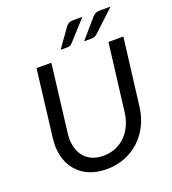

<svg xmlns="http://www.w3.org/2000/svg" viewBox="-148 -930 937 1047"><g transform="rotate(-20 321.0 -406.0)"><path d="M65.4 0ZM300.3 -67.4Q339.4 -67.4 371.8 -81.1Q404.3 -94.7 428.7 -119.1Q453.1 -143.6 468.5 -177.2Q483.9 -210.9 488.8 -251L537.1 -641.6H623.5L575.2 -251Q568.4 -195.8 545.2 -148.4Q522 -101.1 485.1 -66.4Q448.2 -31.7 399.2 -12.2Q350.1 7.3 291.5 7.3Q233.4 7.3 189.5 -12.2Q145.5 -31.7 117.2 -66.4Q88.9 -101.1 77.1 -148.4Q65.4 -195.8 72.3 -251L119.6 -641.6H205.6L158.2 -251.5Q152.8 -211.4 159.9 -177.7Q167 -144 185.1 -119.4Q203.1 -94.7 232.2 -81.1Q261.2 -67.4 300.3 -67.4ZM450.2 -818.8 346.2 -704.1Q339.4 -697.3 333 -693.8Q326.7 -690.4 316.9 -690.4H277.3L354 -798.3Q361.3 -808.1 371.1 -813.5Q380.9 -818.8 395.5 -818.8ZM613.8 -818.8 490.2 -703.6Q482.4 -696.8 475.1 -693.6Q467.8 -690.4 458 -690.4H413.6L506.8 -798.3Q515.6 -808.1 525.6 -813.5Q535.6 -818.8 550.8 -818.8Z"/></g></svg>

Font: Carlito
Style: Italic
Weight: 400
Italic angle: -7°
Designer: Lukasz Dziedzic
Foundry: tyPoland Lukasz Dziedzic
Version: Version 1.104